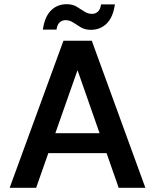

<svg xmlns="http://www.w3.org/2000/svg" viewBox="-20 -894 738 914"><path d="M26 0 282 -700H417L672 0H545L349 -560L152 0ZM140 -165 173 -260H517L549 -165ZM413 -752Q385 -752 365.5 -763.5Q346 -775 329 -786.5Q312 -798 292 -798Q275 -798 263.5 -787Q252 -776 249 -753H184Q193 -815 223 -844.5Q253 -874 297 -874Q325 -874 344.5 -862.5Q364 -851 381 -839.5Q398 -828 418 -828Q435 -828 446.5 -839Q458 -850 461 -873H527Q518 -811 487.5 -781.5Q457 -752 413 -752Z"/></svg>

Font: DM Sans 10pt SemiBold
Style: Regular
Weight: 600
Version: Version 4.004;gftools[0.9.30]